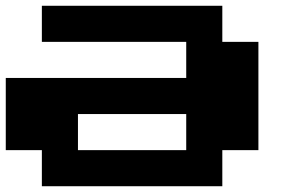

<svg xmlns="http://www.w3.org/2000/svg" viewBox="-20 -770 1040 665"><path d="M125 -125V-250H0V-500H625V-625H125V-750H750V-625H875V-250H750V-125ZM250 -250H625V-375H250Z"/></svg>

Font: Press Start 2P
Style: Regular
Weight: 400
Designer: CodeMan38
Foundry: CodeMan38
Version: Version 3.000